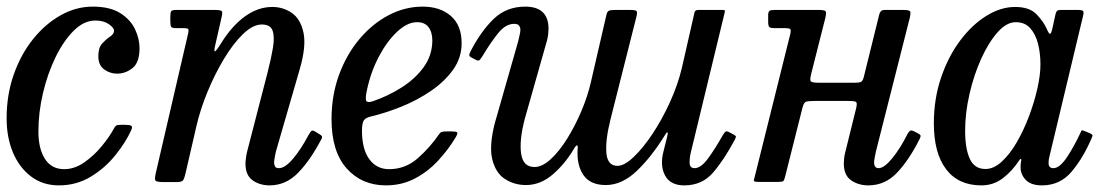

<svg xmlns="http://www.w3.org/2000/svg" viewBox="-22 -550 3354 580"><path d="M399.5 -404.5Q399.5 -361 378.2 -344.2Q357 -327.5 331.5 -327.5Q310.5 -327.5 292.8 -340.2Q275 -353 275 -380.5Q275 -406 286.8 -418.8Q298.5 -431.5 310.2 -439.2Q322 -447 322.5 -457Q322.5 -466 306.8 -477Q291 -488 266 -488Q232 -488 201.2 -457.8Q170.5 -427.5 146.2 -378Q122 -328.5 108 -269.5Q94 -210.5 94 -152.5Q94 -101 113.8 -70Q133.5 -39 172 -39Q203 -39 232.2 -59.2Q261.5 -79.5 285 -108Q308.5 -136.5 322 -161.5Q325.5 -168.5 329.2 -170.8Q333 -173 344.5 -173H355Q370 -173 374.5 -170Q379 -167 374.5 -157Q357.5 -119.5 326.2 -80.8Q295 -42 251.8 -16Q208.5 10 156 10Q107.5 10 72 -16.8Q36.5 -43.5 17.2 -89.2Q-2 -135 -2 -192.5Q-2 -263.5 19.5 -324.8Q41 -386 78 -432Q115 -478 161.5 -504Q208 -530 258 -530Q310 -530 341 -510.5Q372 -491 385.8 -462Q399.5 -433 399.5 -404.5Z M510.5 -520H625.5Q644.5 -520 647.8 -516.5Q651 -513 647.5 -498.5L629.5 -419.5Q623.5 -395 627 -394.8Q630.5 -394.5 646 -419.5Q678.5 -472 718 -500.5Q757.5 -529 800.5 -529Q833.5 -529 859.8 -510.8Q886 -492.5 894.8 -451.2Q903.5 -410 883.5 -341L812.5 -96Q810.5 -89 808.2 -76.2Q806 -63.5 806 -60Q806 -52.5 808.8 -47.2Q811.5 -42 820.5 -42Q839.5 -42 864 -71.5Q888.5 -101 910 -142Q914.5 -150 918 -153.8Q921.5 -157.5 928.5 -153.5L941.5 -145.5Q947.5 -142 950 -139.2Q952.5 -136.5 948.5 -129Q915.5 -66 878.5 -28Q841.5 10 792.5 10Q763 10 741.2 -5.2Q719.5 -20.5 719.5 -56.5Q719.5 -62 721 -73Q722.5 -84 724.5 -92L786 -330Q797 -372.5 802.5 -405.5Q808 -438.5 801.5 -457.2Q795 -476 769 -476Q742 -476 712.2 -447.2Q682.5 -418.5 654.5 -372Q626.5 -325.5 604.5 -271.8Q582.5 -218 571 -167.5L538 -24.5Q535.5 -13 531.8 -6.5Q528 0 512.5 0H473.5Q452 0 448.2 -3.8Q444.5 -7.5 448 -24.5L546 -447.5Q549 -460.5 546 -462.8Q543 -465 532.5 -465H509.5Q497 -465 494.8 -469.5Q492.5 -474 492.5 -486.5V-500.5Q492.5 -513 495.5 -516.5Q498.5 -520 510.5 -520Z M979.5 -190Q979.5 -262 1002.2 -324Q1025 -386 1064 -432.2Q1103 -478.5 1152.2 -504.2Q1201.5 -530 1255 -530Q1307.5 -530 1340 -501.8Q1372.5 -473.5 1372.5 -419.5Q1372.5 -375.5 1346.8 -339.5Q1321 -303.5 1280 -275.5Q1239 -247.5 1191.5 -228.2Q1144 -209 1100 -198.5Q1083.5 -195 1077.5 -187Q1071.5 -179 1071.5 -155Q1071.5 -99.5 1093.5 -69.2Q1115.5 -39 1153.5 -39Q1202.5 -39 1239.8 -71.8Q1277 -104.5 1304 -144Q1308 -150 1312.2 -151.5Q1316.5 -153 1327.5 -153H1342Q1356 -153 1358.8 -150.2Q1361.5 -147.5 1355 -136Q1333 -99 1302.2 -65.5Q1271.5 -32 1231.8 -11Q1192 10 1144 10Q1071 10 1025.2 -41.2Q979.5 -92.5 979.5 -190ZM1104 -244Q1149.5 -259.5 1190.8 -285.5Q1232 -311.5 1257.8 -347Q1283.5 -382.5 1284 -427Q1284 -453 1272.5 -468Q1261 -483 1238 -483Q1208.5 -483 1177.8 -454.2Q1147 -425.5 1122.5 -379Q1098 -332.5 1086.5 -278Q1082 -258 1083.5 -248Q1085 -238 1104 -244Z M1399.5 -395Q1431 -456 1469.5 -493Q1508 -530 1564.5 -530Q1635 -530 1635 -463Q1635 -456.5 1634 -446.8Q1633 -437 1630.5 -428L1563 -190Q1546.5 -126.5 1552.2 -86Q1558 -45.5 1592.5 -45.5Q1616 -45.5 1641.8 -69.2Q1667.5 -93 1691.5 -131.5Q1715.5 -170 1734.5 -215Q1753.5 -260 1763 -302L1809.5 -503.5Q1812 -515 1817.2 -517.5Q1822.5 -520 1837.5 -520H1879.5Q1898 -520 1901 -516.5Q1904 -513 1900 -497.5L1822 -188.5Q1806.5 -126.5 1809.8 -87.8Q1813 -49 1843.5 -49Q1864 -49 1892.2 -75.8Q1920.5 -102.5 1949.5 -146.2Q1978.5 -190 2002 -241.8Q2025.5 -293.5 2037.5 -343.5L2076 -512.5Q2077.5 -520 2088 -520H2158.5Q2166 -520 2167.2 -518.8Q2168.5 -517.5 2167 -511.5L2065 -90Q2061 -74.5 2061.2 -58.2Q2061.5 -42 2076 -42Q2095.5 -42 2117 -71.5Q2138.5 -101 2162 -142.5Q2167 -150.5 2170 -152.5Q2173 -154.5 2180 -151L2192.5 -144.5Q2199.5 -141 2200.8 -138.5Q2202 -136 2197.5 -127.5Q2164.5 -66 2131.5 -28Q2098.5 10 2045 10Q2003 10 1987 -20Q1971 -50 1982.5 -93.5L1993.5 -137.5Q1996.5 -149 1994.2 -150Q1992 -151 1988 -144Q1947 -77 1902 -34Q1857 9 1808 9Q1761 9 1740.2 -21.5Q1719.5 -52 1723 -101.5Q1724 -110.5 1721 -110.8Q1718 -111 1713 -102.5Q1685.5 -55.5 1648 -23.2Q1610.5 9 1567 9Q1532 9 1503.8 -9Q1475.5 -27 1465.2 -68.2Q1455 -109.5 1473 -179L1543 -424Q1544.5 -431 1547.2 -442Q1550 -453 1550 -460.5Q1550 -467 1546 -472.5Q1542 -478 1531.5 -478Q1505.5 -478 1482.8 -449.8Q1460 -421.5 1435.5 -380.5Q1430 -372 1426.5 -368.5Q1423 -365 1415 -369.5L1402.5 -376Q1395 -380 1395.5 -384Q1396 -388 1399.5 -395Z M2726 -495 2624 -92.5Q2622.5 -87 2620.5 -75.2Q2618.5 -63.5 2618.5 -60Q2618.5 -42 2632 -42Q2649 -42 2673.8 -72.5Q2698.5 -103 2719.5 -145.5Q2723 -152 2727 -154.8Q2731 -157.5 2738.5 -153.5L2750.5 -147.5Q2757 -144 2758.5 -141.2Q2760 -138.5 2756.5 -131Q2725 -68 2688.5 -29Q2652 10 2601 10Q2571.5 10 2549.2 -5.2Q2527 -20.5 2527 -56.5Q2527 -62 2528 -71.5Q2529 -81 2531 -88.5L2564.5 -224Q2568 -239 2564 -242Q2560 -245 2541 -245H2438Q2420 -245 2413.2 -242.8Q2406.5 -240.5 2402.5 -226L2349.5 -15.5Q2347 -5.5 2344.2 -3Q2341.5 -0.5 2328.5 -0.5H2268.5Q2254 -0.5 2255.2 -5.2Q2256.5 -10 2259 -20.5L2365.5 -448Q2368 -459 2365 -462Q2362 -465 2349.5 -465H2318.5Q2306 -465 2302.2 -468.2Q2298.5 -471.5 2298.5 -484V-504Q2298.5 -514.5 2302.8 -517.2Q2307 -520 2316.5 -520H2449.5Q2469 -520 2472 -516Q2475 -512 2471 -495L2428.5 -327Q2424 -309.5 2427 -304.8Q2430 -300 2453 -300H2558Q2574 -300 2579.2 -302.8Q2584.5 -305.5 2587.5 -318L2633.5 -504Q2635 -511 2638.5 -515.5Q2642 -520 2651.5 -520H2704.5Q2724 -520 2727 -516Q2730 -512 2726 -495Z M3276 -133.5Q3250.5 -73.5 3215.5 -31.8Q3180.5 10 3125.5 10Q3092 10 3076.2 -7Q3060.5 -24 3061 -45.5Q3061 -52.5 3061.5 -56.5Q3062 -60.5 3063 -65Q3063.5 -70 3061.5 -70Q3059.5 -70 3056.5 -65Q3035.5 -33 3007.2 -11.5Q2979 10 2942.5 10Q2873 10 2836 -38.8Q2799 -87.5 2799 -177.5Q2799 -251.5 2820.8 -315.5Q2842.5 -379.5 2878.5 -427.5Q2914.5 -475.5 2957.8 -502.2Q3001 -529 3044.5 -529Q3088 -529 3109.2 -506.8Q3130.5 -484.5 3140 -463Q3146 -448.5 3149.5 -447.8Q3153 -447 3156.5 -461.5L3166.5 -507Q3168 -514 3171 -517Q3174 -520 3182 -520H3232.5Q3247.5 -520 3250 -516.5Q3252.5 -513 3249.5 -501L3148 -76.5Q3145.5 -67.5 3145.5 -57.5Q3145.5 -42 3160 -42Q3178.5 -42 3199.8 -73.2Q3221 -104.5 3241 -147Q3244 -153.5 3245.2 -155.5Q3246.5 -157.5 3253.5 -154.5L3270.5 -147.5Q3277 -144.5 3278 -142Q3279 -139.5 3276 -133.5ZM3121 -355Q3121 -388.5 3113.8 -417.5Q3106.5 -446.5 3090.2 -464.8Q3074 -483 3046.5 -483Q3018.5 -483 2991.5 -452.5Q2964.5 -422 2942.2 -373Q2920 -324 2906.8 -266.5Q2893.5 -209 2893.5 -155Q2893.5 -101.5 2907.5 -70.5Q2921.5 -39.5 2955 -39.5Q2980 -39.5 3004.2 -61.8Q3028.5 -84 3049.5 -120.2Q3070.5 -156.5 3086.5 -199Q3102.5 -241.5 3111.8 -282.8Q3121 -324 3121 -355Z"/></svg>

Font: Besley* Narrow
Style: Italic
Weight: 400
Width: 4
Italic angle: -13°
Designer: Owen Earl
Foundry: indestructible type*
Version: Version 3.000; ttfautohint (v1.8.3)